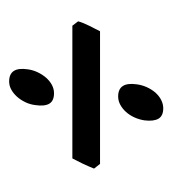

<svg xmlns="http://www.w3.org/2000/svg" viewBox="2 -487 380 424"><g transform="rotate(-90 192.0 -275.0)"><path d="M356.9 -292.5Q355.5 -287.1 352.8 -280.5Q350.1 -273.9 346.7 -267.1Q343.3 -260.3 340.1 -254.2Q336.9 -248 335 -244.1H42L31.7 -257.3Q33.7 -262.2 36.4 -268.6Q39.1 -274.9 42.2 -281.5Q45.4 -288.1 48.6 -294.2Q51.8 -300.3 54.2 -305.2H347.2ZM217.8 -163.1Q216.3 -151.4 211.4 -140.6Q206.5 -129.9 199.5 -121.8Q192.4 -113.8 183.3 -109.1Q174.3 -104.5 165 -104.5Q147.9 -104.5 141.8 -115.2Q135.7 -126 138.2 -146Q140.1 -158.2 145 -168.7Q149.9 -179.2 157 -187Q164.1 -194.8 172.9 -199.5Q181.6 -204.1 190.9 -204.1Q223.6 -204.1 217.8 -163.1ZM251 -404.3Q249.5 -392.6 244.4 -381.8Q239.3 -371.1 232.2 -363Q225.1 -355 216.3 -350.3Q207.5 -345.7 198.2 -345.7Q181.2 -345.7 175 -356.2Q168.9 -366.7 171.9 -386.7Q173.3 -398.9 178.5 -409.4Q183.6 -419.9 190.7 -427.7Q197.8 -435.5 206.3 -440.2Q214.8 -444.8 224.1 -444.8Q256.8 -444.8 251 -404.3Z"/></g></svg>

Font: Gentium Book Basic
Style: Italic
Weight: 400
Italic angle: -8°
Designer: J. Victor Gaultney and Annie Olsen
Foundry: SIL International
Version: Version 1.102; 2013; Maintenance release